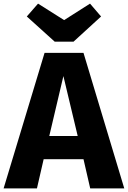

<svg xmlns="http://www.w3.org/2000/svg" viewBox="-34 -1040 706 1060"><path d="M463 -1020 320 -929 176 -1020 114 -949 268 -810H372L524 -949ZM464 0H652L427 -748H212L-14 0H170L207 -161H427ZM238 -289 316 -620 395 -289Z"/></svg>

Font: Glow Sans SC Normal ExtraBold
Style: Regular
Weight: 800
Designer: Ryoko NISHIZUKA (kana, bopomofo & ideographs); Paul D. Hunt (Latin, Greek & Cyrillic); Sandoll Communications, Soo-young
Version: Version 0.93